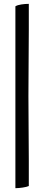

<svg xmlns="http://www.w3.org/2000/svg" viewBox="-20 -734 230 999"><path d="M60.1 245.1V-701.2Q71.3 -708 91.1 -710.9Q110.8 -713.9 129.9 -713.9Q129.9 -655.8 129.9 -578.4Q129.9 -501 128.9 -413.1Q127.9 -325.2 127.9 -233.9Q127.9 -146 128.9 -60.5Q129.9 24.9 129.9 100.3Q129.9 175.8 129.9 233.9Q119.1 238.8 98.1 241.9Q77.1 245.1 60.1 245.1Z"/></svg>

Font: Ekush
Style: Regular
Weight: 400
Designer: Jayed Ahsan Saad & S M Khalid Hossain
Foundry: Codepotro
Version: Codepotro Ekush; Version 0.600